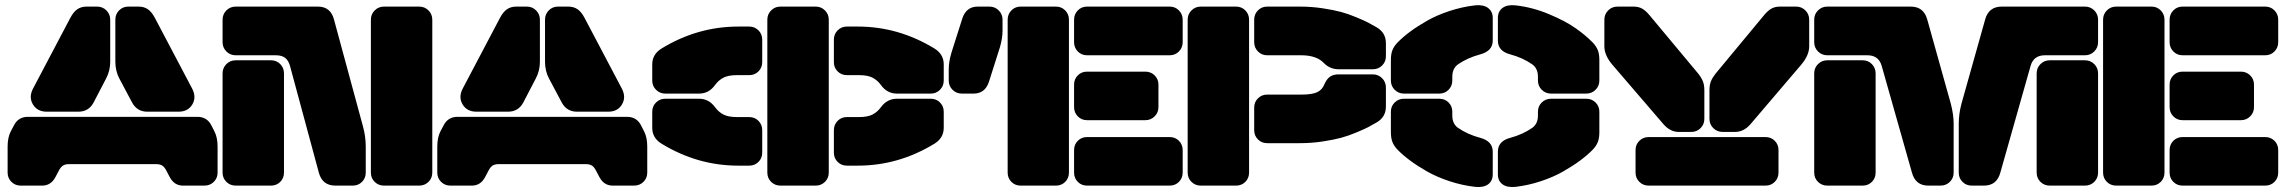

<svg xmlns="http://www.w3.org/2000/svg" viewBox="-20 -726 8941 751"><path d="M318.8 -700.2H359.9Q381.3 -700.2 396.2 -685.3Q411.1 -670.4 411.1 -648.9V-484.9Q411.1 -449.2 395 -418.9L346.2 -325.2Q327.1 -289.1 286.1 -289.1H163.1Q126 -289.1 108.9 -317.4Q91.8 -345.7 108.9 -378.9L254.9 -655.8Q267.1 -679.2 282.2 -689.7Q297.4 -700.2 318.8 -700.2ZM481.9 -700.2H522Q543.5 -700.2 558.6 -689.7Q573.7 -679.2 585.9 -655.8L731.9 -378.9Q749 -345.7 732.2 -317.4Q715.3 -289.1 678.2 -289.1H556.2Q516.6 -289.1 497.1 -324.2L446.8 -418.9Q431.2 -448.2 431.2 -484.9V-648.9Q431.2 -670.4 445.8 -685.3Q460.4 -700.2 481.9 -700.2ZM88.9 -269H752Q789.1 -269 806.2 -236.8L818.8 -211.9Q831.1 -188.5 831.1 -151.9V-50.8Q831.1 -29.3 816.2 -14.6Q801.3 0 779.8 0H695.8Q661.6 0 644 -33.2L630.9 -58.1Q624 -71.8 615.2 -77.9Q606.4 -84 590.8 -84H250Q234.4 -84 225.6 -77.9Q216.8 -71.8 210 -58.1L196.8 -33.2Q179.2 0 145 0H61Q39.6 0 24.7 -14.6Q9.8 -29.3 9.8 -50.8V-151.9Q9.8 -188.5 22 -211.9L35.2 -236.8Q52.2 -269 88.9 -269Z M901.9 -700.2H1223.6Q1273.4 -700.2 1286.6 -648.9L1399.9 -231Q1410.6 -191.9 1410.6 -152.8V-50.8Q1410.6 -29.3 1396 -14.6Q1381.3 0 1359.9 0H1292Q1240.7 0 1227.1 -50.8L1114.7 -466.8Q1108.9 -488.8 1095.7 -499.3Q1082.5 -509.8 1058.6 -509.8H901.9Q880.4 -509.8 865.5 -524.7Q850.6 -539.6 850.6 -561V-648.9Q850.6 -670.4 865.5 -685.3Q880.4 -700.2 901.9 -700.2ZM1619.6 0H1481.9Q1460.4 0 1445.6 -14.6Q1430.7 -29.3 1430.7 -50.8V-648.9Q1430.7 -670.4 1445.6 -685.3Q1460.4 -700.2 1481.9 -700.2H1619.6Q1641.1 -700.2 1656 -685.3Q1670.9 -670.4 1670.9 -648.9V-50.8Q1670.9 -29.3 1656 -14.6Q1641.1 0 1619.6 0ZM1090.8 -439V-50.8Q1090.8 -29.3 1076.2 -14.6Q1061.5 0 1040 0H901.9Q880.4 0 865.5 -14.6Q850.6 -29.3 850.6 -50.8V-439Q850.6 -460.4 865.5 -475.3Q880.4 -490.2 901.9 -490.2H1040Q1061.5 -490.2 1076.2 -475.3Q1090.8 -460.4 1090.8 -439Z M1999.5 -700.2H2040.5Q2062 -700.2 2076.9 -685.3Q2091.8 -670.4 2091.8 -648.9V-484.9Q2091.8 -449.2 2075.7 -418.9L2026.9 -325.2Q2007.8 -289.1 1966.8 -289.1H1843.8Q1806.6 -289.1 1789.6 -317.4Q1772.5 -345.7 1789.6 -378.9L1935.5 -655.8Q1947.8 -679.2 1962.9 -689.7Q1978 -700.2 1999.5 -700.2ZM2162.6 -700.2H2202.6Q2224.1 -700.2 2239.3 -689.7Q2254.4 -679.2 2266.6 -655.8L2412.6 -378.9Q2429.7 -345.7 2412.8 -317.4Q2396 -289.1 2358.9 -289.1H2236.8Q2197.3 -289.1 2177.7 -324.2L2127.4 -418.9Q2111.8 -448.2 2111.8 -484.9V-648.9Q2111.8 -670.4 2126.5 -685.3Q2141.1 -700.2 2162.6 -700.2ZM1769.5 -269H2432.6Q2469.7 -269 2486.8 -236.8L2499.5 -211.9Q2511.7 -188.5 2511.7 -151.9V-50.8Q2511.7 -29.3 2496.8 -14.6Q2481.9 0 2460.4 0H2376.5Q2342.3 0 2324.7 -33.2L2311.5 -58.1Q2304.7 -71.8 2295.9 -77.9Q2287.1 -84 2271.5 -84H1930.7Q1915 -84 1906.2 -77.9Q1897.5 -71.8 1890.6 -58.1L1877.4 -33.2Q1859.9 0 1825.7 0H1741.7Q1720.2 0 1705.3 -14.6Q1690.4 -29.3 1690.4 -50.8V-151.9Q1690.4 -188.5 1702.6 -211.9L1715.8 -236.8Q1732.9 -269 1769.5 -269Z M3170.4 0H3032.7Q3011.2 0 2996.3 -14.6Q2981.4 -29.3 2981.4 -50.8V-648.9Q2981.4 -670.4 2996.3 -685.3Q3011.2 -700.2 3032.7 -700.2H3170.4Q3191.9 -700.2 3206.8 -685.3Q3221.7 -670.4 3221.7 -648.9V-50.8Q3221.7 -29.3 3206.8 -14.6Q3191.9 0 3170.4 0ZM2910.6 -432.1H2862.3Q2828.6 -432.1 2809.6 -422.1Q2790.5 -412.1 2777.3 -394Q2752.9 -359.9 2714.4 -359.9H2582.5Q2561 -359.9 2546.1 -374.8Q2531.2 -389.6 2531.2 -411.1V-474.1Q2531.2 -513.7 2567.4 -536.1Q2708 -622.1 2867.7 -622.1H2910.6Q2932.1 -622.1 2946.8 -607.2Q2961.4 -592.3 2961.4 -570.8V-482.9Q2961.4 -461.4 2946.8 -446.8Q2932.1 -432.1 2910.6 -432.1ZM3340.3 -432.1H3292.5Q3271 -432.1 3256.3 -446.8Q3241.7 -461.4 3241.7 -482.9V-570.8Q3241.7 -592.3 3256.3 -607.2Q3271 -622.1 3292.5 -622.1H3335.4Q3494.6 -622.1 3635.3 -536.1Q3671.4 -513.7 3671.4 -474.1V-411.1Q3671.4 -389.6 3656.7 -374.8Q3642.1 -359.9 3620.6 -359.9H3488.3Q3449.7 -359.9 3425.3 -394Q3412.1 -412.1 3393.1 -422.1Q3374 -432.1 3340.3 -432.1ZM2862.3 -268.1H2910.6Q2932.1 -268.1 2946.8 -253.2Q2961.4 -238.3 2961.4 -216.8V-128.9Q2961.4 -107.4 2946.8 -92.8Q2932.1 -78.1 2910.6 -78.1H2867.7Q2708 -78.1 2567.4 -164.1Q2531.2 -186.5 2531.2 -226.1V-289.1Q2531.2 -310.5 2546.1 -325.2Q2561 -339.8 2582.5 -339.8H2714.4Q2752.9 -339.8 2777.3 -306.2Q2790.5 -288.1 2809.6 -278.1Q2828.6 -268.1 2862.3 -268.1ZM3292.5 -268.1H3340.3Q3374 -268.1 3393.1 -278.1Q3412.1 -288.1 3425.3 -306.2Q3449.7 -339.8 3488.3 -339.8H3620.6Q3642.1 -339.8 3656.7 -325.2Q3671.4 -310.5 3671.4 -289.1V-226.1Q3671.4 -186.5 3635.3 -164.1Q3494.6 -78.1 3335.4 -78.1H3292.5Q3271 -78.1 3256.3 -92.8Q3241.7 -107.4 3241.7 -128.9V-216.8Q3241.7 -238.3 3256.3 -253.2Q3271 -268.1 3292.5 -268.1Z M3804.2 -700.2H3850.1Q3871.6 -700.2 3886.5 -685.3Q3901.4 -670.4 3901.4 -648.9V-606Q3901.4 -576.2 3891.1 -541L3848.1 -405.8Q3833 -359.9 3788.1 -359.9H3742.2Q3720.7 -359.9 3705.8 -374.8Q3690.9 -389.6 3690.9 -411.1V-454.1Q3690.9 -483.9 3701.2 -519L3744.1 -653.8Q3759.3 -700.2 3804.2 -700.2ZM4110.4 0H3972.2Q3950.7 0 3936 -14.6Q3921.4 -29.3 3921.4 -50.8V-648.9Q3921.4 -670.4 3936 -685.3Q3950.7 -700.2 3972.2 -700.2H4110.4Q4131.8 -700.2 4146.5 -685.3Q4161.1 -670.4 4161.1 -648.9V-50.8Q4161.1 -29.3 4146.5 -14.6Q4131.8 0 4110.4 0ZM4555.2 -509.8H4231.9Q4210.4 -509.8 4195.8 -524.7Q4181.2 -539.6 4181.2 -561V-648.9Q4181.2 -670.4 4195.8 -685.3Q4210.4 -700.2 4231.9 -700.2H4555.2Q4576.7 -700.2 4591.3 -685.3Q4606 -670.4 4606 -648.9V-561Q4606 -539.6 4591.3 -524.7Q4576.7 -509.8 4555.2 -509.8ZM4460 -255.9H4231.9Q4210.4 -255.9 4195.8 -270.8Q4181.2 -285.6 4181.2 -307.1V-395Q4181.2 -416.5 4195.8 -431.2Q4210.4 -445.8 4231.9 -445.8H4460Q4481.4 -445.8 4496.3 -431.2Q4511.2 -416.5 4511.2 -395V-307.1Q4511.2 -285.6 4496.3 -270.8Q4481.4 -255.9 4460 -255.9ZM4555.2 0H4231.9Q4210.4 0 4195.8 -14.6Q4181.2 -29.3 4181.2 -50.8V-139.2Q4181.2 -160.6 4195.8 -175.3Q4210.4 -189.9 4231.9 -189.9H4555.2Q4576.7 -189.9 4591.3 -175.3Q4606 -160.6 4606 -139.2V-50.8Q4606 -29.3 4591.3 -14.6Q4576.7 0 4555.2 0Z M4814.9 0H4676.8Q4655.3 0 4640.4 -14.6Q4625.5 -29.3 4625.5 -50.8V-648.9Q4625.5 -670.4 4640.4 -685.3Q4655.3 -700.2 4676.8 -700.2H4814.9Q4836.4 -700.2 4851.1 -685.3Q4865.7 -670.4 4865.7 -648.9V-50.8Q4865.7 -29.3 4851.1 -14.6Q4836.4 0 4814.9 0ZM5069.8 -509.8H4936.5Q4915 -509.8 4900.4 -524.7Q4885.7 -539.6 4885.7 -561V-648.9Q4885.7 -670.4 4900.4 -685.3Q4915 -700.2 4936.5 -700.2H5064.9Q5109.9 -700.2 5153.3 -693.6Q5196.8 -687 5225.6 -679.2Q5254.4 -671.4 5286.4 -658Q5318.4 -644.5 5331.3 -637.7Q5344.2 -630.9 5364.7 -619.1Q5400.9 -598.1 5400.9 -557.1V-505.9Q5400.9 -484.4 5386 -469.7Q5371.1 -455.1 5349.6 -455.1H5215.8Q5182.6 -455.1 5158.7 -479Q5129.9 -509.8 5069.8 -509.8ZM4936.5 -356H5069.8Q5112.8 -356 5132.3 -365.5Q5151.9 -375 5159.7 -395Q5168.9 -416.5 5181.9 -425.8Q5194.8 -435.1 5215.8 -435.1H5349.6Q5371.1 -435.1 5386 -420.2Q5400.9 -405.3 5400.9 -383.8V-309.1Q5400.9 -268.1 5364.7 -247.1Q5344.2 -235.4 5331.3 -228.5Q5318.4 -221.7 5286.4 -208.3Q5254.4 -194.8 5225.6 -187Q5196.8 -179.2 5153.3 -172.6Q5109.9 -166 5064.9 -166H4936.5Q4915 -166 4900.4 -180.7Q4885.7 -195.3 4885.7 -216.8V-305.2Q4885.7 -326.7 4900.4 -341.3Q4915 -356 4936.5 -356Z M5660.6 -425.8V-411.1Q5660.6 -389.6 5646 -374.8Q5631.3 -359.9 5609.9 -359.9H5471.7Q5450.2 -359.9 5435.3 -374.8Q5420.4 -389.6 5420.4 -411.1V-491.2Q5420.4 -514.6 5426.5 -530Q5432.6 -545.4 5446.8 -560.1Q5467.3 -581.1 5495.8 -602.3Q5524.4 -623.5 5562.7 -645.3Q5601.1 -667 5650.1 -683.1Q5699.2 -699.2 5749.5 -705.1Q5782.2 -708.5 5800.5 -694.8Q5818.8 -681.2 5818.8 -655.8V-566.9Q5818.8 -526.4 5769.5 -513.2Q5720.2 -500 5682.6 -474.1Q5660.6 -458 5660.6 -425.8ZM5995.6 -411.1V-425.8Q5995.6 -458 5973.6 -474.1Q5935.5 -500.5 5887.7 -513.2Q5838.9 -525.9 5838.9 -566.9V-655.8Q5838.9 -681.2 5856.9 -694.8Q5875 -708.5 5907.7 -705.1Q5973.6 -697.8 6037.6 -671.1Q6101.6 -644.5 6141.1 -616.9Q6180.7 -589.4 6209.5 -560.1Q6223.6 -545.4 6229.7 -530Q6235.8 -514.6 6235.8 -491.2V-411.1Q6235.8 -389.6 6220.9 -374.8Q6206.1 -359.9 6184.6 -359.9H6046.9Q6025.4 -359.9 6010.5 -374.8Q5995.6 -389.6 5995.6 -411.1ZM5660.6 -289.1V-273.9Q5660.6 -242.2 5682.6 -226.1Q5720.2 -200.2 5769.5 -187Q5818.8 -173.8 5818.8 -132.8V-43.9Q5818.8 -18.6 5800.8 -5.1Q5782.7 8.3 5749.5 4.9Q5699.2 -1 5650.1 -17.1Q5601.1 -33.2 5562.7 -54.9Q5524.4 -76.7 5495.8 -97.9Q5467.3 -119.1 5446.8 -140.1Q5432.6 -154.8 5426.5 -170.2Q5420.4 -185.5 5420.4 -209V-289.1Q5420.4 -310.5 5435.3 -325.2Q5450.2 -339.8 5471.7 -339.8H5609.9Q5631.3 -339.8 5646 -325.2Q5660.6 -310.5 5660.6 -289.1ZM5995.6 -273.9V-289.1Q5995.6 -310.5 6010.5 -325.2Q6025.4 -339.8 6046.9 -339.8H6184.6Q6206.1 -339.8 6220.9 -325.2Q6235.8 -310.5 6235.8 -289.1V-209Q6235.8 -185.5 6229.7 -170.2Q6223.6 -154.8 6209.5 -140.1Q6189 -119.1 6160.4 -97.9Q6131.8 -76.7 6093.5 -54.9Q6055.2 -33.2 6006.6 -17.1Q5958 -1 5907.7 4.9Q5875 8.3 5856.9 -5.1Q5838.9 -18.6 5838.9 -43.9V-132.8Q5838.9 -174.3 5887.7 -187Q5935.5 -199.7 5973.6 -226.1Q5995.6 -242.2 5995.6 -273.9Z M6595.7 -210H6546.4Q6513.7 -210 6487.8 -238.8L6285.6 -474.1Q6255.4 -510.3 6255.4 -544.9V-648.9Q6255.4 -670.4 6270.3 -685.3Q6285.2 -700.2 6306.6 -700.2H6369.6Q6388.7 -700.2 6402.6 -692.6Q6416.5 -685.1 6431.6 -667L6622.6 -438Q6635.3 -421.9 6640.9 -407.7Q6646.5 -393.6 6646.5 -373V-261.2Q6646.5 -239.7 6631.8 -224.9Q6617.2 -210 6595.7 -210ZM6766.6 -210H6717.8Q6696.3 -210 6681.4 -224.9Q6666.5 -239.7 6666.5 -261.2V-373Q6666.5 -393.6 6672.1 -407.7Q6677.7 -421.9 6690.4 -438L6880.4 -667Q6895.5 -685.1 6909.4 -692.6Q6923.3 -700.2 6942.4 -700.2H7005.4Q7026.9 -700.2 7041.7 -685.3Q7056.6 -670.4 7056.6 -648.9V-544.9Q7056.6 -510.3 7026.4 -474.1L6825.7 -238.8Q6799.8 -210 6766.6 -210ZM6885.7 0H6428.7Q6407.2 0 6392.3 -14.6Q6377.4 -29.3 6377.4 -50.8V-139.2Q6377.4 -160.6 6392.3 -175.3Q6407.2 -189.9 6428.7 -189.9H6885.7Q6907.2 -189.9 6921.9 -175.3Q6936.5 -160.6 6936.5 -139.2V-50.8Q6936.5 -29.3 6921.9 -14.6Q6907.2 0 6885.7 0Z M7127.4 -700.2H7453.6Q7504.9 -700.2 7518.6 -648.9L7610.4 -320.8Q7621.6 -278.3 7621.6 -242.2V-50.8Q7621.6 -29.3 7606.7 -14.6Q7591.8 0 7570.3 0H7522.5Q7472.2 0 7458.5 -50.8L7340.3 -467.8Q7328.6 -509.8 7284.2 -509.8H7127.4Q7106 -509.8 7091.1 -524.7Q7076.2 -539.6 7076.2 -561V-648.9Q7076.2 -670.4 7091.1 -685.3Q7106 -700.2 7127.4 -700.2ZM7809.6 -700.2H8135.3Q8156.7 -700.2 8171.6 -685.3Q8186.5 -670.4 8186.5 -648.9V-561Q8186.5 -539.6 8171.6 -524.7Q8156.7 -509.8 8135.3 -509.8H7978.5Q7934.1 -509.8 7922.4 -467.8L7804.2 -50.8Q7790.5 0 7740.2 0H7692.4Q7670.9 0 7656.2 -14.6Q7641.6 -29.3 7641.6 -50.8V-242.2Q7641.6 -280.3 7652.3 -320.8L7744.6 -648.9Q7758.3 -700.2 7809.6 -700.2ZM7316.4 -439V-50.8Q7316.4 -29.3 7301.8 -14.6Q7287.1 0 7265.6 0H7127.4Q7106 0 7091.1 -14.6Q7076.2 -29.3 7076.2 -50.8V-439Q7076.2 -460.4 7091.1 -475.3Q7106 -490.2 7127.4 -490.2H7265.6Q7287.1 -490.2 7301.8 -475.3Q7316.4 -460.4 7316.4 -439ZM7946.3 -50.8V-439Q7946.3 -460.4 7961.2 -475.3Q7976.1 -490.2 7997.6 -490.2H8135.3Q8156.7 -490.2 8171.6 -475.3Q8186.5 -460.4 8186.5 -439V-50.8Q8186.5 -29.3 8171.6 -14.6Q8156.7 0 8135.3 0H7997.6Q7976.1 0 7961.2 -14.6Q7946.3 -29.3 7946.3 -50.8Z M8395.5 0H8257.3Q8235.8 0 8220.9 -14.6Q8206.1 -29.3 8206.1 -50.8V-648.9Q8206.1 -670.4 8220.9 -685.3Q8235.8 -700.2 8257.3 -700.2H8395.5Q8417 -700.2 8431.6 -685.3Q8446.3 -670.4 8446.3 -648.9V-50.8Q8446.3 -29.3 8431.6 -14.6Q8417 0 8395.5 0ZM8840.3 -509.8H8517.1Q8495.6 -509.8 8481 -524.7Q8466.3 -539.6 8466.3 -561V-648.9Q8466.3 -670.4 8481 -685.3Q8495.6 -700.2 8517.1 -700.2H8840.3Q8861.8 -700.2 8876.5 -685.3Q8891.1 -670.4 8891.1 -648.9V-561Q8891.1 -539.6 8876.5 -524.7Q8861.8 -509.8 8840.3 -509.8ZM8745.1 -255.9H8517.1Q8495.6 -255.9 8481 -270.8Q8466.3 -285.6 8466.3 -307.1V-395Q8466.3 -416.5 8481 -431.2Q8495.6 -445.8 8517.1 -445.8H8745.1Q8766.6 -445.8 8781.5 -431.2Q8796.4 -416.5 8796.4 -395V-307.1Q8796.4 -285.6 8781.5 -270.8Q8766.6 -255.9 8745.1 -255.9ZM8840.3 0H8517.1Q8495.6 0 8481 -14.6Q8466.3 -29.3 8466.3 -50.8V-139.2Q8466.3 -160.6 8481 -175.3Q8495.6 -189.9 8517.1 -189.9H8840.3Q8861.8 -189.9 8876.5 -175.3Q8891.1 -160.6 8891.1 -139.2V-50.8Q8891.1 -29.3 8876.5 -14.6Q8861.8 0 8840.3 0Z"/></svg>

Font: Nastup Soft
Style: Regular
Weight: 400
Designer: Maksym Kobuzan
Foundry: Zakznak
Version: Version 1.020;hotconv 1.0.109;makeotfexe 2.5.65596